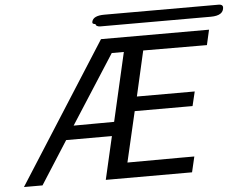

<svg xmlns="http://www.w3.org/2000/svg" viewBox="-55 -879 1194 949"><g transform="rotate(-5 542.0 -405.0)"><path d="M448 -770Q441 -770 437 -772.5Q433 -775 433.5 -778Q434 -781 434 -783Q441 -812 496 -812H1047H1050H1054H1057H1061H1063Q1082 -812 1084 -799Q1084 -756 1019 -756H473Q450 -756 448 -770ZM26 2 469 -693H1005L988 -618L672 -619L621 -395H908L891 -324H604L546 -74L805 -75H878L860 2H432L481 -211H254L118 2ZM297 -279Q330 -279 397 -279.5Q464 -280 498 -280L576 -620H516Q492 -582 406.5 -449.5Q321 -317 297 -279Z"/></g></svg>

Font: Coval
Style: Book Italic
Weight: 350
Foundry: Context Ltd
Version: Version 001.000